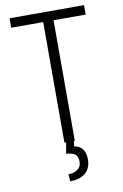

<svg xmlns="http://www.w3.org/2000/svg" viewBox="-100 -767 662 1034"><g transform="rotate(-10 231.5 -250.5)"><path d="M312 112.3Q311.5 157.7 282.2 184.1Q252.9 210.4 197.8 210.4L194.8 171.4Q224.6 171.9 245.1 157.2Q265.6 142.6 265.6 114.3Q265.6 85.9 251 74.7Q236.3 64 201.7 60.1L212.4 0H203.1V-659.2H28.3V-710.9H435.5V-659.2H259.8V0H254.9L251 28.8Q312 38.6 312 112.3Z"/></g></svg>

Font: RobotoCondensed-Light
Style: Light
Weight: 300
Designer: Google
Version: Version 1.200311; 2013